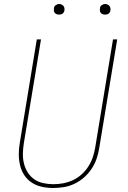

<svg xmlns="http://www.w3.org/2000/svg" viewBox="-20 -932 640 960"><path d="M246 8Q217 8 189.5 2Q162 -4 139.5 -18.5Q117 -33 102 -55.5Q87 -78 80.5 -105Q74 -132 74 -160.5Q74 -189 79 -218L164 -735H185L99 -215Q95 -189 94.5 -163.5Q94 -138 100 -114Q106 -90 119 -69.5Q132 -49 151.5 -35.5Q171 -22 196 -16.5Q221 -11 247 -11Q271 -11 295.5 -15.5Q320 -20 344 -31Q368 -42 388 -60Q408 -78 422 -100Q436 -122 444 -146Q452 -170 456 -194L545 -735H566L476 -191Q472 -165 463 -138.5Q454 -112 438 -88Q422 -64 400.5 -45Q379 -26 353 -13.5Q327 -1 299.5 3.5Q272 8 246 8ZM505 -859Q499 -859 493.5 -861Q488 -863 484 -867.5Q480 -872 479.5 -878.5Q479 -885 480 -891Q480 -896 482.5 -900Q485 -904 489 -906.5Q493 -909 497 -910.5Q501 -912 506 -912Q512 -912 517.5 -909.5Q523 -907 527 -902.5Q531 -898 532 -891.5Q533 -885 532 -879Q531 -874 528.5 -870Q526 -866 522.5 -863.5Q519 -861 514.5 -860Q510 -859 505 -859ZM275 -859Q269 -859 263.5 -861Q258 -863 254 -867.5Q250 -872 249.5 -878.5Q249 -885 250 -891Q250 -896 252.5 -900Q255 -904 259 -906.5Q263 -909 267 -910.5Q271 -912 276 -912Q282 -912 287.5 -909.5Q293 -907 297 -902.5Q301 -898 302 -891.5Q303 -885 302 -879Q301 -874 298.5 -870Q296 -866 292.5 -863.5Q289 -861 284.5 -860Q280 -859 275 -859Z"/></svg>

Font: Iosevka Thin Extended
Style: Italic
Weight: 100
Width: 7
Italic angle: -9°
Monospace: yes
Designer: Belleve Invis
Foundry: Belleve Invis
Version: Version 32.5.0; ttfautohint (v1.8.4)